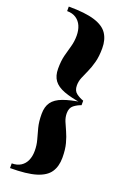

<svg xmlns="http://www.w3.org/2000/svg" viewBox="-175 -834 681 1039"><g transform="rotate(20 166.0 -315.0)"><path d="M277.5 -311Q210.5 -321 169.2 -336.5Q128 -352 109.2 -377.8Q90.5 -403.5 90.5 -445Q90.5 -490 99 -522.8Q107.5 -555.5 115.8 -584.2Q124 -613 124 -646Q124 -677.5 113.5 -701.8Q103 -726 82 -740Q61 -754 30 -754V-780Q125.5 -780 179.2 -763.2Q233 -746.5 255.2 -713Q277.5 -679.5 277.5 -630Q277.5 -582.5 268.2 -548.2Q259 -514 247.2 -488.2Q235.5 -462.5 226.2 -440.2Q217 -418 217 -394.5Q217 -364 236 -349.8Q255 -335.5 277.5 -328ZM30 150V123Q61 123 82 109.5Q103 96 113.5 72.2Q124 48.5 124 17Q124 -16 115.8 -45Q107.5 -74 99 -106.8Q90.5 -139.5 90.5 -184.5Q90.5 -226 109.2 -252Q128 -278 169.2 -293.2Q210.5 -308.5 277.5 -318.5V-302Q255 -294.5 236 -279.8Q217 -265 217 -234Q217 -210.5 226.2 -188.2Q235.5 -166 247.2 -140.5Q259 -115 268.2 -80.8Q277.5 -46.5 277.5 1Q277.5 50.5 255.2 83.8Q233 117 179.2 133.5Q125.5 150 30 150Z"/></g></svg>

Font: Bodoni Moda 9pt
Style: Bold
Weight: 700
Designer: Owen Earl
Foundry: indestructible type
Version: Version 2.005